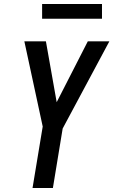

<svg xmlns="http://www.w3.org/2000/svg" viewBox="-20 -942 568 962"><path d="M143 0 194 -308 102 -735H210L264 -430L420 -735H528L294 -298L245 0ZM491 -848H191V-922H491Z"/></svg>

Font: Iosevka Semibold Oblique
Style: Regular
Weight: 600
Italic angle: -9°
Monospace: yes
Designer: Belleve Invis
Foundry: Belleve Invis
Version: Version 32.5.0; ttfautohint (v1.8.4)